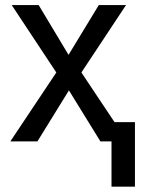

<svg xmlns="http://www.w3.org/2000/svg" viewBox="-20 -548 561 744"><path d="M245.6 -335.4 362.8 -528.3H468.3L295.4 -267.1L473.6 0H369.1L247.1 -197.8L125 0H20L198.2 -267.1L25.4 -528.3H129.9ZM502.9 175.3H412.1V-74.7H502.9Z"/></svg>

Font: APIMedia Roboto
Style: Regular
Weight: 400
Designer: Google
Version: Version 2.137; 2017